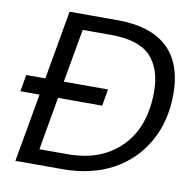

<svg xmlns="http://www.w3.org/2000/svg" viewBox="-79 -780 873 860"><g transform="rotate(10 358.0 -350.0)"><path d="M101 -311H14L27 -387H114L169 -700H384Q490 -700 557.5 -667Q625 -634 658 -571Q691 -508 691 -417Q691 -294 638 -200Q585 -106 489 -53Q391 0 261 0H46ZM272 -70Q377 -70 451 -112.5Q525 -155 565 -231Q604 -308 604 -411Q604 -518 549.5 -574Q495 -630 370 -630H241L198 -387H399L386 -311H185L143 -70Z"/></g></svg>

Font: Rethink Sans
Style: Italic
Weight: 400
Italic angle: -10°
Designer: The Rethink Sans project authors (Hans Thiessen). DM Sans designed by Colophon Foundry.
Foundry: Rethink Communications LLC
Version: Version 1.001